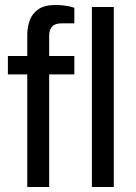

<svg xmlns="http://www.w3.org/2000/svg" viewBox="-20 -751 546 771"><path d="M89.5 0V-452.2H11.7V-526H89.5V-610Q89.5 -640.6 99 -668.1Q108.4 -695.6 133.3 -713.3Q158.1 -731 203.2 -731Q216.9 -731 230.6 -729.6Q244.2 -728.2 256.6 -725.7Q269 -723.2 278.5 -719.7V-657.2H226.2Q201.5 -657.2 189.5 -644.7Q177.5 -632.3 177.5 -608.5V-526H278.5V-452.2H177.5V0ZM349 0V-723H437V0Z"/></svg>

Font: Archivo SemiBold
Style: Regular
Weight: 600
Designer: Hector Gatti
Foundry: Omnibus-Type
Version: Version 2.001